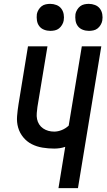

<svg xmlns="http://www.w3.org/2000/svg" viewBox="-20 -975 552 995"><path d="M283 0 318 -214Q303 -209 289 -207Q275 -205 261 -205Q230 -205 200 -210Q170 -215 144.5 -228Q119 -241 100.5 -263.5Q82 -286 74 -314Q66 -342 68.5 -373Q71 -404 76 -435L125 -735H226L174 -421Q172 -405 170.5 -389Q169 -373 172 -358Q175 -343 183 -330.5Q191 -318 203.5 -309.5Q216 -301 230.5 -297Q245 -293 261 -293Q280 -293 300 -301Q320 -309 336 -324L404 -735H505L384 0ZM441 -815Q424 -815 408.5 -821Q393 -827 383.5 -839.5Q374 -852 371.5 -868.5Q369 -885 371 -902Q373 -913 379.5 -924Q386 -935 395.5 -942.5Q405 -950 417 -952.5Q429 -955 440 -955Q457 -955 472.5 -949Q488 -943 497.5 -930.5Q507 -918 510 -901.5Q513 -885 510 -868Q508 -857 501.5 -846Q495 -835 485.5 -827.5Q476 -820 464 -817.5Q452 -815 441 -815ZM241 -815Q224 -815 208.5 -821Q193 -827 183.5 -839.5Q174 -852 171.5 -868.5Q169 -885 171 -902Q173 -913 179.5 -924Q186 -935 195.5 -942.5Q205 -950 217 -952.5Q229 -955 240 -955Q257 -955 272.5 -949Q288 -943 297.5 -930.5Q307 -918 310 -901.5Q313 -885 310 -868Q308 -857 301.5 -846Q295 -835 285.5 -827.5Q276 -820 264 -817.5Q252 -815 241 -815Z"/></svg>

Font: Iosevka Semibold Oblique
Style: Regular
Weight: 600
Italic angle: -9°
Monospace: yes
Designer: Belleve Invis
Foundry: Belleve Invis
Version: Version 32.5.0; ttfautohint (v1.8.4)